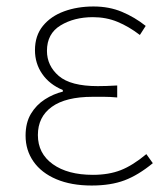

<svg xmlns="http://www.w3.org/2000/svg" viewBox="-20 -560 514 593"><path d="M263 13Q200 13 154 -6.5Q108 -26 83.5 -61Q59 -96 59 -141Q59 -181 75.5 -208.5Q92 -236 118.5 -253Q145 -270 174 -277V-282Q133 -299 110.5 -331.5Q88 -364 88 -405Q88 -450 112.5 -480Q137 -510 178 -525Q219 -540 269 -540Q317 -540 356.5 -523.5Q396 -507 430 -480L412 -452Q378 -478 343 -492.5Q308 -507 267 -507Q209 -507 167 -481.5Q125 -456 125 -403Q125 -357 161.5 -325.5Q198 -294 282 -294Q297 -294 309.5 -294.5Q322 -295 342 -296V-259Q319 -261 302 -261Q285 -261 266 -261Q183 -261 140 -230Q97 -199 97 -143Q97 -86 143 -53Q189 -20 267 -20Q316 -20 353 -34.5Q390 -49 432 -84L452 -56Q407 -19 364.5 -3Q322 13 263 13Z"/></svg>

Font: Noto Sans KR Thin
Style: Regular
Weight: 100
Designer: Ryoko NISHIZUKA 西塚涼子 (kana, bopomofo & ideographs); Paul D. Hunt (Latin, Greek & Cyrillic); Sandoll Communications 산돌커뮤니
Foundry: Adobe
Version: Version 2.004-H2;hotconv 1.0.118;makeotfexe 2.5.65603